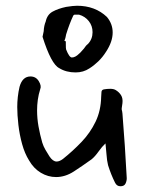

<svg xmlns="http://www.w3.org/2000/svg" viewBox="-20 -648 491 668"><path d="M399 0Q386 0 380 -13Q373 -27 367 -42Q361 -57 356 -73Q352 -89 350.5 -111Q349 -133 347 -149Q335 -138 323 -121Q311 -104 299 -94Q267 -71 237 -51.5Q207 -32 175 -32Q147 -32 122 -47Q97 -62 81 -90Q66 -114 57 -146.5Q48 -179 44 -213.5Q40 -248 40 -276Q40 -293 42 -311Q44 -329 48 -346Q58 -382 86 -382Q105 -382 115 -365.5Q125 -349 120 -338Q114 -319 111.5 -300.5Q109 -282 109 -264Q109 -236 114 -208Q119 -180 127 -152Q131 -139 138 -127Q145 -115 152 -104Q164 -86 177 -86Q187 -86 199 -95Q234 -123 264 -154.5Q294 -186 312.5 -224.5Q331 -263 332 -311Q333 -319 333 -327Q333 -335 341 -337Q352 -339 363.5 -339Q375 -339 382 -335Q394 -328 401 -317Q408 -306 406 -289Q404 -276 403.5 -271.5Q403 -267 404 -264.5Q405 -262 406 -253Q415 -142 421 -28Q421 -18 416.5 -9Q412 0 399 0ZM243 -396Q210 -396 186 -411Q158 -425 128 -520L132 -539Q133 -559 139 -573Q144 -597 163 -607.5Q182 -618 210 -624Q235 -628 248 -628Q311 -628 352 -589Q372 -565 372 -535Q372 -503 349 -468Q337 -449 322 -434.5Q307 -420 291 -410Q270 -396 243 -396ZM230 -448Q242 -448 255 -461Q260 -465 263.5 -469.5Q267 -474 272 -479Q279 -490 286 -495Q302 -512 302 -536Q302 -558 289 -574.5Q276 -591 255 -597H239Q237 -596 236 -595Q235 -594 235 -594Q221 -564 210 -528Q209 -523 208 -518Q207 -513 204 -506L209 -504V-495Q209 -478 210 -476Q221 -448 230 -448Z"/></svg>

Font: Mynerve
Style: Regular
Weight: 400
Designer: Carolina Short
Foundry: Carolina Short
Version: Version 1.000; ttfautohint (v1.8.4.7-5d5b)